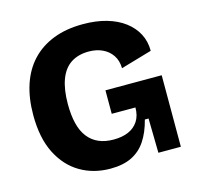

<svg xmlns="http://www.w3.org/2000/svg" viewBox="-101 -780 922 900"><g transform="rotate(-15 359.5 -330.0)"><path d="M328 14Q246 14 181.5 -24Q117 -62 79.5 -136.5Q42 -211 42 -322Q42 -404 63.5 -469Q85 -534 127.5 -579.5Q170 -625 232.5 -649.5Q295 -674 377 -674Q440 -674 490.5 -659.5Q541 -645 577 -618Q613 -591 632.5 -554Q652 -517 652 -471L501 -427Q500 -465 482.5 -490.5Q465 -516 436 -529.5Q407 -543 370 -543Q319 -543 283.5 -520Q248 -497 230 -449Q212 -401 212 -330Q212 -276 222 -235.5Q232 -195 253 -168Q274 -141 305 -127.5Q336 -114 377 -114Q419 -114 449 -127Q479 -140 496.5 -166.5Q514 -193 514 -233H399V-347H672V-220V0H563L560 -167H542Q527 -108 500 -67.5Q473 -27 431 -6.5Q389 14 328 14Z"/></g></svg>

Font: Bricolage Grotesque 24pt ExtraBold
Style: Regular
Weight: 800
Designer: Mathieu Triay
Foundry: Atelier Triay
Version: Version 1.001;gftools[0.9.33.dev8+g029e19f]